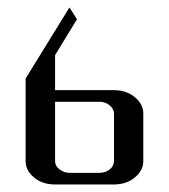

<svg xmlns="http://www.w3.org/2000/svg" viewBox="-20 -489 448 509"><path d="M47.9 -62V-280.8L164.1 -469.2L184.1 -438L126 -342.8V-250H282.2Q314.5 -250 336.9 -231.9Q359.9 -213.4 359.9 -188V-62Q359.9 -36.6 336.9 -18.1Q314.5 0 282.2 0H126Q92.3 0 70.8 -18.1Q47.9 -36.6 47.9 -62ZM126 -62Q126 -48.8 137.7 -40Q149.9 -30.8 165 -30.8H243.2Q259.3 -30.8 271 -40Q282.2 -48.8 282.2 -62V-188Q282.2 -199.7 271 -209.5Q259.8 -219.2 243.2 -219.2H126Z"/></svg>

Font: Hhenum
Style: Regular
Weight: 400
Designer: T. Christopher White
Version: Version 1.0